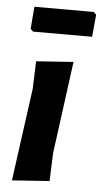

<svg xmlns="http://www.w3.org/2000/svg" viewBox="-51 -704 393 741"><g transform="rotate(5 146.0 -333.5)"><path d="M282 -671 292 -661 284 -575H55L45 -585L52 -671ZM221 -472 173 -114 169 -6 24 4 73 -354 77 -462Z"/></g></svg>

Font: Alegreya Sans ExtraBold
Style: Italic
Weight: 800
Italic angle: -7°
Designer: Juan Pablo del Peral
Foundry: Huerta Tipografica
Version: Version 2.007